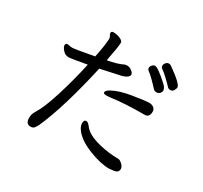

<svg xmlns="http://www.w3.org/2000/svg" viewBox="-163 -1006 1326 1257"><g transform="rotate(30 500.0 -377.5)"><path d="M782 9Q824 6 836.5 -1Q849 -8 850 -26Q850 -44 833 -60Q816 -76 803 -77Q729 -77 657 -95Q560 -118 526 -167Q510 -187 498 -187Q480 -187 480 -160Q480 -137 501 -110Q541 -60 629 -25.5Q717 9 782 9ZM527 -397Q543 -397 558 -399Q653 -413 807 -413Q843 -413 843 -456Q843 -475 829 -485.5Q815 -496 797 -496Q766 -496 674.5 -481Q583 -466 535 -439Q504 -423 504 -408Q504 -397 527 -397ZM776 -589Q784 -579 800 -579Q816 -579 825 -589.5Q834 -600 834 -611Q834 -629 812 -650Q730 -725 707 -725Q697 -725 687 -715Q677 -705 677 -694Q677 -681 689 -673Q720 -650 776 -589ZM199 28Q217 28 226 17Q235 6 245 -15Q324 -193 399 -526L556 -560Q601 -575 601 -598Q598 -612 581.5 -623.5Q565 -635 551 -635Q538 -635 531 -633Q488 -611 414 -598Q437 -714 437 -745Q433 -765 389 -776Q373 -779 362 -779Q345 -779 345 -765Q345 -758 351.5 -748Q358 -738 358 -726Q354 -664 336 -582Q196 -556 177 -556L165 -557Q145 -561 141 -561Q125 -561 125 -545Q125 -532 143 -511Q161 -490 186 -490Q205 -490 321 -511Q291 -374 252 -250Q213 -126 179 -73Q162 -47 162 -19Q162 28 199 28ZM872 -637Q888 -637 896 -652Q904 -667 904 -675Q904 -702 793 -779Q787 -783 777 -783Q766 -783 756.5 -772.5Q747 -762 747 -750Q747 -737 758 -730Q775 -719 808 -687.5Q841 -656 849 -646.5Q857 -637 872 -637Z"/></g></svg>

Font: LXGW WenKai Mono TC
Style: Bold
Weight: 700
Designer: LXGW / Fontworks Inc.
Foundry: LXGW / Fontworks Inc.
Version: Version 1.330